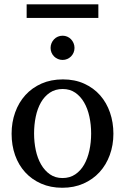

<svg xmlns="http://www.w3.org/2000/svg" viewBox="-20 -865 584 897"><path d="M405.8 -241.2Q405.8 -282.2 397.7 -319.8Q389.6 -357.4 373 -386.2Q356.4 -415 331.5 -432.1Q306.6 -449.2 272.9 -449.2Q238.3 -449.2 212.9 -432.1Q187.5 -415 171.1 -386.2Q154.8 -357.4 147 -319.8Q139.2 -282.2 139.2 -241.2Q139.2 -200.7 147.2 -163.1Q155.3 -125.5 171.9 -96.7Q188.5 -67.9 213.4 -50.5Q238.3 -33.2 272 -33.2Q306.2 -33.2 331.5 -50.3Q356.9 -67.4 373.3 -96.2Q389.6 -125 397.7 -162.6Q405.8 -200.2 405.8 -241.2ZM509.8 -240.2Q509.8 -187 492.9 -140.9Q476.1 -94.7 445.1 -60.8Q414.1 -26.9 369.9 -7.3Q325.7 12.2 271 12.2Q216.3 12.2 172.4 -7.1Q128.4 -26.4 97.7 -60.1Q66.9 -93.8 50.5 -139.9Q34.2 -186 34.2 -240.2Q34.2 -293.5 50.8 -339.8Q67.4 -386.2 98.6 -420.7Q129.9 -455.1 174.1 -474.6Q218.3 -494.1 273.9 -494.1Q329.6 -494.1 373.5 -474.1Q417.5 -454.1 447.8 -419.7Q478 -385.3 493.9 -339.1Q509.8 -293 509.8 -240.2ZM328.1 -641.1Q328.1 -629.4 323.7 -619.1Q319.3 -608.9 311.8 -601.3Q304.2 -593.8 294.2 -589.4Q284.2 -585 272.5 -585Q260.7 -585 250.5 -589.4Q240.2 -593.8 232.7 -601.3Q225.1 -608.9 220.7 -619.1Q216.3 -629.4 216.3 -641.1Q216.3 -652.8 220.7 -663.3Q225.1 -673.8 232.7 -681.6Q240.2 -689.5 250.5 -693.8Q260.7 -698.2 272.5 -698.2Q284.2 -698.2 294.2 -693.8Q304.2 -689.5 311.8 -681.6Q319.3 -673.8 323.7 -663.3Q328.1 -652.8 328.1 -641.1ZM104.5 -781.2V-844.7H439.5V-781.2Z"/></svg>

Font: Charis SIL
Style: Regular
Weight: 400
Foundry: SIL International
Version: Version 4.112